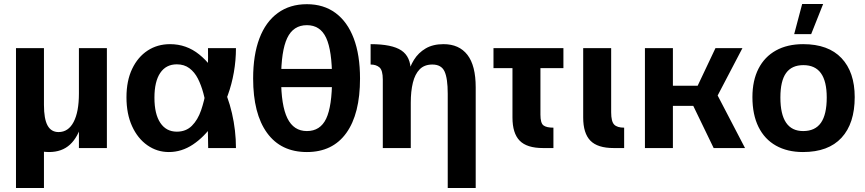

<svg xmlns="http://www.w3.org/2000/svg" viewBox="-20 -741 4331 961"><path d="M60 -500H200V200H60ZM390 -126Q371 -55 330.5 -17.5Q290 20 225 20Q146 20 103 -35Q60 -90 60 -196V-500H200V-216Q200 -146 218 -113Q236 -80 273 -80Q322 -80 348.5 -130.5Q375 -181 375 -273L389 -208ZM375 -500H515V0H375Z M825 20Q766 20 717.5 -14Q669 -48 641 -109.5Q613 -171 613 -254Q613 -337 641.5 -396.5Q670 -456 719 -488Q768 -520 831 -520Q913 -520 977 -468.5Q1041 -417 1084 -331Q1121 -261 1141 -174.5Q1161 -88 1161 0H1022Q1022 -37 1020.5 -84Q1019 -131 1014.5 -180.5Q1010 -230 998 -274Q987 -315 970.5 -347.5Q954 -380 928 -399.5Q902 -419 865 -419Q811 -419 782 -376Q753 -333 753 -252Q753 -170 782.5 -126Q812 -82 865 -82Q911 -82 940.5 -111.5Q970 -141 986.5 -189Q1003 -237 1012 -292Q1019 -346 1020.5 -401.5Q1022 -457 1021 -500H1161Q1161 -439 1150.5 -379Q1140 -319 1120 -264Q1092 -184 1047 -119.5Q1002 -55 945.5 -17.5Q889 20 825 20Z M1516 20Q1386 20 1316.5 -76Q1247 -172 1247 -348Q1247 -466 1278.5 -549Q1310 -632 1370.5 -676Q1431 -720 1516 -720Q1600 -720 1659.5 -676Q1719 -632 1750.5 -549Q1782 -466 1782 -348Q1782 -171 1713.5 -75.5Q1645 20 1516 20ZM1516 -85Q1583 -85 1612.5 -147Q1642 -209 1642 -347Q1642 -488 1612.5 -551.5Q1583 -615 1516 -615Q1448 -615 1417.5 -550.5Q1387 -486 1387 -347Q1387 -213 1418.5 -149Q1450 -85 1516 -85ZM1366 -305V-396H1663V-305Z M1896 -343Q1896 -389 1879.5 -403.5Q1863 -418 1835 -418V-520Q1942 -520 1989 -488.5Q2036 -457 2036 -384V0H1896ZM2221 -272Q2221 -349 2205 -383.5Q2189 -418 2144 -418Q2104 -418 2080.5 -394Q2057 -370 2046.5 -327Q2036 -284 2036 -227L2022 -290L2021 -365Q2030 -406 2052 -441.5Q2074 -477 2110.5 -498.5Q2147 -520 2200 -520Q2278 -520 2319.5 -466.5Q2361 -413 2361 -304V200H2221Z M2450 -500H2800V-400H2450ZM2750 0H2698Q2617 0 2581 -37Q2545 -74 2545 -153V-500H2685V-167Q2685 -125 2700 -113.5Q2715 -102 2750 -102Z M3052 0Q2971 0 2935 -37Q2899 -74 2899 -153V-500H3039V-179Q3039 -133 3054 -117.5Q3069 -102 3104 -102V0Z M3208 -500H3348V0H3208ZM3244 -312H3472L3561 -500H3696L3572 -263L3709 0H3552L3450 -211H3249Z M3999 20Q3921 20 3864 -12Q3807 -44 3776.5 -105.5Q3746 -167 3746 -255Q3746 -338 3776.5 -397.5Q3807 -457 3864 -488.5Q3921 -520 4000 -520Q4126 -520 4192 -450Q4258 -380 4258 -255Q4258 -123 4192 -51.5Q4126 20 3999 20ZM4000 -85Q4060 -85 4089 -126.5Q4118 -168 4118 -253Q4118 -334 4089 -374.5Q4060 -415 4001 -415Q3943 -415 3914.5 -375.5Q3886 -336 3886 -253Q3886 -169 3914.5 -127Q3943 -85 4000 -85ZM3995 -721H4100L4040 -570H3955Z"/></svg>

Font: Moderustic SemiBold
Style: Regular
Weight: 600
Designer: Tural Alisoy
Foundry: TAFT Foundry
Version: Version 2.120